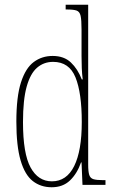

<svg xmlns="http://www.w3.org/2000/svg" viewBox="-20 -780 479 810"><path d="M198 10Q152 10 118.5 -16Q85 -42 67 -103Q49 -164 49 -267Q49 -372 68.5 -432.5Q88 -493 122.5 -518.5Q157 -544 202 -544Q250 -544 279 -516.5Q308 -489 325 -445H329Q326 -468 325 -493Q324 -518 324 -544V-656Q324 -696 320 -713.5Q316 -731 303 -735.5Q290 -740 262 -740H257V-760H352V-86Q352 -56 356.5 -42Q361 -28 374.5 -24Q388 -20 415 -20H425V0H328L324 -95H322Q305 -47 275 -18.5Q245 10 198 10ZM199 -15Q261 -15 293 -79.5Q325 -144 325 -265Q325 -388 298.5 -453.5Q272 -519 204 -519Q165 -519 136.5 -494.5Q108 -470 92.5 -414.5Q77 -359 77 -265Q77 -132 109 -73.5Q141 -15 199 -15Z"/></svg>

Font: Noto Serif Tamil ExtraCondensed Thin
Style: Regular
Weight: 100
Width: 2
Designer: Indian Type Foundry, Tom Grace, and the Monotype Design Team
Foundry: Monotype Imaging Inc.
Version: Version 2.004; ttfautohint (v1.8.4.7-5d5b)